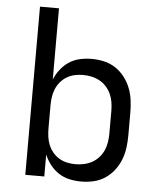

<svg xmlns="http://www.w3.org/2000/svg" viewBox="-53 -781 706 836"><g transform="rotate(5 300.0 -363.5)"><path d="M332 8Q307 8 281.5 2.5Q256 -3 234.5 -17Q213 -31 197 -51.5Q181 -72 171 -96V0H88V-735H171V-424Q181 -448 197 -468.5Q213 -489 234.5 -503Q256 -517 281.5 -522.5Q307 -528 332 -528Q360 -528 386.5 -522Q413 -516 436 -501Q459 -486 476 -464Q493 -442 503 -416.5Q513 -391 516.5 -364Q520 -337 520 -310V-210Q520 -183 516.5 -156Q513 -129 503 -103.5Q493 -78 476 -56Q459 -34 436 -19Q413 -4 386.5 2Q360 8 332 8ZM301 -65Q320 -65 338.5 -69Q357 -73 373.5 -82Q390 -91 403 -105.5Q416 -120 423.5 -137Q431 -154 434 -172.5Q437 -191 437 -210V-310Q437 -329 434 -347.5Q431 -366 423.5 -383Q416 -400 403 -414.5Q390 -429 373.5 -438Q357 -447 338.5 -451Q320 -455 301 -455Q282 -455 264 -451Q246 -447 230 -437.5Q214 -428 202 -413.5Q190 -399 183 -382Q176 -365 173.5 -346.5Q171 -328 171 -310V-210Q171 -192 173.5 -173.5Q176 -155 183 -138Q190 -121 202 -106.5Q214 -92 230 -82.5Q246 -73 264 -69Q282 -65 301 -65Z"/></g></svg>

Font: Zed Mono Extended
Style: Regular
Weight: 400
Width: 7
Monospace: yes
Designer: Belleve Invis
Foundry: Belleve Invis
Version: Version 1.0.0; ttfautohint (v1.8.4)